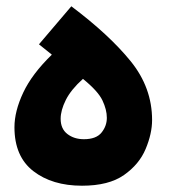

<svg xmlns="http://www.w3.org/2000/svg" viewBox="-20 -587 545 611"><path d="M464 -205Q464 -308 396 -392Q328 -476 207 -567L104 -446L145 -413Q82 -352 54 -292.5Q26 -233 26 -182Q26 -89 86 -42.5Q146 4 241 4Q326 4 374.5 -30Q423 -64 443.5 -113Q464 -162 464 -205ZM173 -209Q173 -236 189.5 -269Q206 -302 244 -336Q292 -297 306 -267.5Q320 -238 320 -212Q320 -186 303 -165Q286 -144 247 -144Q216 -144 194.5 -160.5Q173 -177 173 -209Z"/></svg>

Font: Noto Sans Arabic Extra
Style: Regular
Weight: 800
Designer: Nadine Chahine - Monotype Design Team
Foundry: Monotype Imaging Inc.
Version: Version 1.902